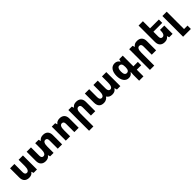

<svg xmlns="http://www.w3.org/2000/svg" viewBox="469 -2696 4873 4873"><g transform="rotate(-45 2905.5 -260.0)"><path d="M527 -504V0H405L387 -57H380Q361 -25 326 -7.5Q291 10 242 10Q158 10 111.5 -37Q65 -84 65 -173V-504H221V-207Q221 -165 237.5 -142.5Q254 -120 286 -120Q371 -120 371 -282V-504Z M1252 -514Q1337 -514 1383 -467.5Q1429 -421 1429 -332V0H1273V-297Q1273 -384 1208 -384Q1123 -384 1123 -222V0H1000L982 -57H975Q956 -25 921 -7.5Q886 10 838 10Q753 10 706.5 -37Q660 -84 660 -173V-504H816V-207Q816 -120 881 -120Q967 -120 967 -282V-504H1089L1107 -448H1114Q1133 -479 1168.5 -496.5Q1204 -514 1252 -514Z M1562 0V-504H1684L1702 -448H1709Q1728 -479 1763 -496.5Q1798 -514 1847 -514Q1931 -514 1977.5 -467.5Q2024 -421 2024 -332V0H1868V-297Q1868 -384 1803 -384Q1717 -384 1717 -223V0Z M2157 240V-504H2279L2297 -448H2304Q2323 -479 2358 -496.5Q2393 -514 2442 -514Q2526 -514 2572.5 -467.5Q2619 -421 2619 -332V0H2463V-297Q2463 -384 2398 -384Q2312 -384 2312 -222V240Z M2924 9Q2749 9 2749 -180V-504H2905V-221Q2905 -171 2922.5 -145Q2940 -119 2971 -119Q3056 -119 3056 -282V-504H3212V-221Q3212 -171 3230 -145Q3248 -119 3279 -119Q3363 -119 3363 -288V-504H3519V0H3397L3379 -65H3371Q3351 -30 3315 -10.5Q3279 9 3228 9Q3174 9 3137 -11Q3100 -31 3080 -66H3071Q3051 -33 3011 -12Q2971 9 2924 9Z M3954 240V32Q3954 -4 3960 -64H3952Q3907 9 3822 9Q3733 9 3683 -61.5Q3633 -132 3633 -250Q3633 -372 3684 -443Q3735 -514 3825 -514Q3869 -514 3901.5 -496.5Q3934 -479 3959 -440H3967L3983 -504H4109V-121H4268V0H4109V240ZM3870 -117Q3912 -117 3933 -148Q3954 -179 3954 -246V-260Q3954 -327 3934 -357.5Q3914 -388 3868 -388Q3831 -388 3811 -352.5Q3791 -317 3791 -249Q3791 -181 3811 -149Q3831 -117 3870 -117Z M4341 240V-504H4463L4481 -448H4488Q4507 -479 4542 -496.5Q4577 -514 4626 -514Q4710 -514 4756.5 -467.5Q4803 -421 4803 -332V0H4647V-297Q4647 -384 4582 -384Q4496 -384 4496 -222V240Z M5395 -298V0H5273L5255 -57H5248Q5229 -25 5194 -7.5Q5159 10 5111 10Q5026 10 4979.5 -37Q4933 -84 4933 -173V-760H5089V-504H5406V-383H5089V-207Q5089 -120 5154 -120Q5197 -120 5218.5 -160Q5240 -200 5240 -273V-298Z M5532 240V-504H5687V119H5811V240Z"/></g></svg>

Font: Noto Sans Armenian SemiCondensed ExtraBold
Style: Regular
Weight: 800
Width: 4
Designer: Monotype Design Team
Foundry: Monotype Imaging Inc.
Version: Version 2.008; ttfautohint (v1.8.4.7-5d5b)